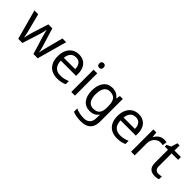

<svg xmlns="http://www.w3.org/2000/svg" viewBox="148 -1881 3265 3265"><g transform="rotate(45 1780.5 -248.5)"><path d="M431 -303Q425 -324 419 -344.5Q413 -365 408.5 -383.5Q404 -402 400 -418Q396 -434 394 -445H390Q388 -434 384.5 -418Q381 -402 376.5 -383Q372 -364 366.5 -343.5Q361 -323 354 -302L258 -1H158L11 -537H102L176 -251Q184 -222 191 -192.5Q198 -163 203.5 -136.5Q209 -110 211 -91H215Q218 -103 222 -121Q226 -139 230.5 -159Q235 -179 240.5 -199Q246 -219 251 -235L346 -537H442L534 -235Q541 -212 548.5 -186Q556 -160 562 -135.5Q568 -111 570 -92H574Q576 -109 581.5 -134.5Q587 -160 594.5 -190.5Q602 -221 610 -251L685 -537H775L626 -1H523Z M1078 -546Q1147 -546 1196.5 -516Q1246 -486 1272.5 -431.5Q1299 -377 1299 -304V-251H932Q934 -160 978.5 -112.5Q1023 -65 1103 -65Q1154 -65 1193.5 -74.5Q1233 -84 1275 -102V-25Q1234 -7 1194 1.5Q1154 10 1099 10Q1023 10 964.5 -21Q906 -52 873.5 -113.5Q841 -175 841 -264Q841 -352 870.5 -415Q900 -478 953.5 -512Q1007 -546 1078 -546ZM1077 -474Q1014 -474 977.5 -433.5Q941 -393 934 -321H1207Q1207 -367 1193 -401Q1179 -435 1150.5 -454.5Q1122 -474 1077 -474Z M1523 -536V0H1435V-536ZM1480 -737Q1500 -737 1515.5 -723.5Q1531 -710 1531 -681Q1531 -653 1515.5 -639Q1500 -625 1480 -625Q1458 -625 1443 -639Q1428 -653 1428 -681Q1428 -710 1443 -723.5Q1458 -737 1480 -737Z M1883 -546Q1936 -546 1978.5 -526Q2021 -506 2051 -465H2056L2068 -536H2138V9Q2138 85 2112 136.5Q2086 188 2033 214Q1980 240 1898 240Q1840 240 1791.5 231.5Q1743 223 1705 206V125Q1743 145 1794 156Q1845 167 1903 167Q1972 167 2011.5 126.5Q2051 86 2051 16V-5Q2051 -17 2052 -39.5Q2053 -62 2054 -71H2050Q2022 -30 1980.5 -10Q1939 10 1884 10Q1780 10 1721.5 -63Q1663 -136 1663 -267Q1663 -395 1721.5 -470.5Q1780 -546 1883 -546ZM1895 -472Q1850 -472 1818.5 -448Q1787 -424 1770.5 -378Q1754 -332 1754 -266Q1754 -167 1790.5 -114.5Q1827 -62 1897 -62Q1938 -62 1967 -72.5Q1996 -83 2015 -105.5Q2034 -128 2043 -163Q2052 -198 2052 -246V-267Q2052 -340 2035.5 -385Q2019 -430 1984 -451Q1949 -472 1895 -472Z M2515 -546Q2584 -546 2633.5 -516Q2683 -486 2709.5 -431.5Q2736 -377 2736 -304V-251H2369Q2371 -160 2415.5 -112.5Q2460 -65 2540 -65Q2591 -65 2630.5 -74.5Q2670 -84 2712 -102V-25Q2671 -7 2631 1.5Q2591 10 2536 10Q2460 10 2401.5 -21Q2343 -52 2310.5 -113.5Q2278 -175 2278 -264Q2278 -352 2307.5 -415Q2337 -478 2390.5 -512Q2444 -546 2515 -546ZM2514 -474Q2451 -474 2414.5 -433.5Q2378 -393 2371 -321H2644Q2644 -367 2630 -401Q2616 -435 2587.5 -454.5Q2559 -474 2514 -474Z M3122 -546Q3137 -546 3154.5 -544.5Q3172 -543 3185 -540L3174 -459Q3161 -462 3145.5 -464Q3130 -466 3116 -466Q3085 -466 3057 -453Q3029 -440 3007 -416.5Q2985 -393 2972.5 -360Q2960 -327 2960 -286V0H2872V-536H2944L2954 -438H2958Q2975 -468 2999 -492.5Q3023 -517 3054 -531.5Q3085 -546 3122 -546Z M3464 -62Q3484 -62 3505 -65.5Q3526 -69 3539 -73V-6Q3525 1 3499 5.5Q3473 10 3449 10Q3407 10 3371.5 -4.5Q3336 -19 3314 -55Q3292 -91 3292 -156V-468H3216V-510L3293 -545L3328 -659H3380V-536H3535V-468H3380V-158Q3380 -109 3403.5 -85.5Q3427 -62 3464 -62Z"/></g></svg>

Font: lgurmukhi85
Style: Book
Weight: 400
Designer: Jelle Bosma - Monotype Design Team
Foundry: Monotype Imaging Inc.
Version: Version 2.003